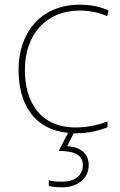

<svg xmlns="http://www.w3.org/2000/svg" viewBox="-20 -558 512 818"><path d="M302 10C357 10 405 -2 438 -16V-41C399 -25 350 -15 302 -15C150 -15 86 -125 86 -261C86 -409 175 -513 319 -513C357 -513 397 -507 437 -489L442 -514C405 -530 367 -538 319 -538C157 -538 59 -422 59 -261C59 -116 124 -6 270 8L230 85C301 85 333 104 333 146C333 191 296 216 245 216C220 216 205 215 188 210V234C203 238 220 240 245 240C310 240 358 203 358 145C358 97 324 68 266 65L294 10C297 10 299 10 302 10Z"/></svg>

Font: Noto Sans Gurmukhi Thin
Style: Regular
Weight: 100
Designer: Jelle Bosma - Monotype Design Team
Foundry: Monotype Imaging Inc.
Version: Version 2.004